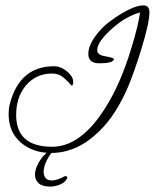

<svg xmlns="http://www.w3.org/2000/svg" viewBox="-20 -512 575 713"><path d="M170 56Q102 56 57 17Q12 -22 12 -89Q12 -109 16 -124Q52 -266 181 -266Q197 -266 213 -257.5Q229 -249 240.5 -235.5Q252 -222 252 -207Q252 -202 250 -197Q248 -192 244 -196Q235 -207 217 -223Q199 -239 174 -239Q112 -239 74 -192Q40 -149 40 -85Q40 33 174 33Q297 33 399 -160Q424 -207 447 -270.5Q470 -334 490 -413Q492 -424 495 -437Q498 -450 500 -466Q448 -451 401 -410Q341 -358 341 -326Q341 -307 372 -303Q403 -297 403 -293Q403 -277 348 -277Q308 -277 308 -312Q308 -342 335 -379Q357 -409 386 -431Q469 -492 512 -492Q535 -492 535 -467Q535 -428 505 -330Q480 -249 457 -193Q435 -141 408 -98.5Q381 -56 348 -24Q266 56 170 56ZM164 181Q135 180 122.5 167.5Q110 155 110 137Q110 120 118.5 102Q127 84 140 68Q153 54 164 48H177Q160 69 151 89.5Q142 110 142 126Q142 140 149.5 149Q157 158 171 158Q184 158 196.5 153.5Q209 149 217 144Q221 142 223 142Q227 142 229 145Q231 148 229 151Q221 166 202.5 173.5Q184 181 164 181Z"/></svg>

Font: Petemoss
Style: Regular
Weight: 400
Designer: Robert E. Leuschke
Foundry: Robert E. Leuschke
Version: Version 1.010; ttfautohint (v1.8.3)